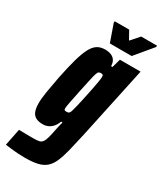

<svg xmlns="http://www.w3.org/2000/svg" viewBox="-253 -754 877 1038"><g transform="rotate(30 185.0 -235.0)"><path d="M87 206Q65 206 42.5 204.5Q20 203 0 200.5Q-20 198 -35 196L-14 91Q2 91 19 91.5Q36 92 52 92Q68 92 79 92Q100 92 112.5 89Q125 86 132.5 75.5Q140 65 146 43Q152 21 159 -16Q162 -30 165 -42Q168 -54 170 -61H161Q154 -41 142 -27Q130 -13 114.5 -6Q99 1 82 1Q56 1 39 -7.5Q22 -16 14 -35.5Q6 -55 6 -87Q6 -118 13 -160Q20 -202 31 -260Q46 -334 60 -384Q74 -434 89.5 -463.5Q105 -493 125 -505.5Q145 -518 173 -518Q195 -518 211 -511.5Q227 -505 236 -491Q245 -477 245 -456H254L269 -510H398L302 -60Q288 4 276.5 50Q265 96 251.5 126.5Q238 157 217.5 174.5Q197 192 165.5 199Q134 206 87 206ZM159 -122Q165 -122 169.5 -123Q174 -124 178 -130Q182 -136 185 -148Q188 -157 193.5 -180.5Q199 -204 205.5 -234Q212 -264 218 -294Q224 -324 228 -347.5Q232 -371 232 -380Q232 -391 228.5 -393.5Q225 -396 216 -396Q209 -396 204 -393Q199 -390 194.5 -377.5Q190 -365 184 -337.5Q178 -310 167 -259Q156 -207 150 -175.5Q144 -144 144 -135Q144 -128 146 -125.5Q148 -123 151.5 -122.5Q155 -122 159 -122ZM178 -559 140 -667 141 -676H231L260 -624L306 -676H405L404 -667L314 -559Z"/></g></svg>

Font: Saira ExtraCondensed Black
Style: Italic
Weight: 900
Width: 2
Italic angle: -12°
Designer: Hector Gatti with collaboration of the Omnibus-Type team
Foundry: Omnibus-Type
Version: Version 1.101